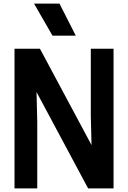

<svg xmlns="http://www.w3.org/2000/svg" viewBox="-20 -1052 715 1072"><path d="M403 -853ZM403 -853H273L170 -1032H312ZM614 0H472L184 -538L188 -373V0H61V-780H203L491 -242L487 -407V-780H614Z"/></svg>

Font: Tanohe Sans SemiBold
Style: Regular
Weight: 600
Designer: Village Type and Design LLC & Cristiano Sobral
Foundry: Cooper Hewitt Smithsonian Design Museum
Version: Version 1.00;September 29, 2021;FontCreator 13.0.0.2655 64-b